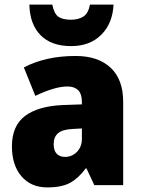

<svg xmlns="http://www.w3.org/2000/svg" viewBox="-20 -807 616 837"><path d="M310 -563Q407 -563 462 -512Q517 -461 517 -363V0H391L357 -73H354Q322 -30 285.5 -10Q249 10 186 10Q115 10 73.5 -38.5Q32 -87 32 -169Q32 -258 88.5 -301Q145 -344 252 -349L337 -352V-362Q337 -398 320.5 -414Q304 -430 275 -430Q245 -430 209 -419Q173 -408 134 -389L84 -513Q129 -537 185.5 -550Q242 -563 310 -563ZM299 -245Q253 -243 233.5 -226.5Q214 -210 214 -179Q214 -150 227.5 -136.5Q241 -123 263 -123Q294 -123 315.5 -145Q337 -167 337 -202V-247ZM475 -787Q471 -705 421.5 -655.5Q372 -606 290 -606Q204 -606 157 -653.5Q110 -701 108 -787H208Q216 -747 234.5 -734Q253 -721 290 -721Q321 -721 343 -734.5Q365 -748 372 -787Z"/></svg>

Font: Noto Sans Lao SemiCondensed Black
Style: Regular
Weight: 900
Width: 4
Designer: Monotype Design Team
Foundry: Monotype Imaging Inc.
Version: Version 2.003; ttfautohint (v1.8.4.7-5d5b)